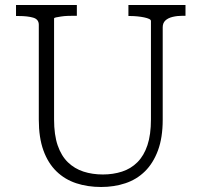

<svg xmlns="http://www.w3.org/2000/svg" viewBox="-20 -730 805 767"><path d="M196 -253Q196 -191 210.5 -149Q225 -107 251.5 -81.5Q278 -56 313.5 -44.5Q349 -33 391 -33Q432 -33 467.5 -44.5Q503 -56 529 -82Q555 -108 569 -150Q583 -192 583 -253V-646Q583 -651 575.5 -654.5Q568 -658 556 -660.5Q544 -663 529.5 -664.5Q515 -666 501 -666H493V-710H721V-667H710Q688 -667 669.5 -662.5Q651 -658 640.5 -648Q630 -638 630 -621V-252Q630 -180 611 -129Q592 -78 559 -45.5Q526 -13 481 2Q436 17 384 17Q330 17 284.5 2Q239 -13 205.5 -45.5Q172 -78 153.5 -129Q135 -180 135 -252V-631Q135 -653 112.5 -659.5Q90 -666 55 -666H44V-710H287V-667H278Q265 -667 250.5 -666.5Q236 -666 223.5 -664Q211 -662 203.5 -660.5Q196 -659 196 -656Z"/></svg>

Font: Roboto Serif SemiCondensed ExtraLight
Style: Regular
Weight: 250
Width: 4
Designer: Greg Gazdowicz
Foundry: Commercial Type
Version: Version 1.007